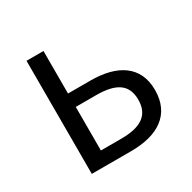

<svg xmlns="http://www.w3.org/2000/svg" viewBox="-126 -667 795 794"><g transform="rotate(-30 271.5 -270.0)"><path d="M95 0H283C411 0 495 -53 495 -170C495 -285 411 -337 283 -337H176V-540H95ZM176 -65V-273H273C369 -273 415 -242 415 -170C415 -98 369 -65 273 -65Z"/></g></svg>

Font: Noto Sans CJK JP DemiLight
Style: Regular
Weight: 350
Designer: Ryoko NISHIZUKA (kana & ideographs); Paul D. Hunt (Latin, Greek & Cyrillic); Wenlong ZHANG (bopomofo); Sandoll Communica
Foundry: Adobe Systems Incorporated
Version: Version 1.004;PS 1.004;hotconv 1.0.82;makeotf.lib2.5.63406